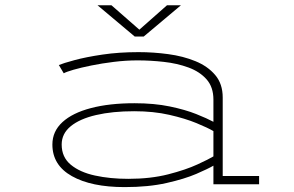

<svg xmlns="http://www.w3.org/2000/svg" viewBox="-20 -714 1140 744"><path d="M463 11Q334 11 258.5 -31.5Q183 -74 183 -154Q183 -205 222 -240.8Q261 -276.5 332.5 -295.2Q404 -314 501 -314Q577.5 -314 637.8 -301.5Q698 -289 740.5 -272Q783 -255 807 -242V-328Q807 -376.5 780.5 -406.5Q754 -436.5 710.2 -452.5Q666.5 -468.5 615 -474.2Q563.5 -480 513 -480Q467.5 -480 421 -474.2Q374.5 -468.5 334 -460.2Q293.5 -452 265 -443.8Q236.5 -435.5 227 -430L208 -462Q224.5 -469 268.8 -481Q313 -493 377 -502.5Q441 -512 517 -512Q574.5 -512 632 -504.2Q689.5 -496.5 737.2 -477Q785 -457.5 814 -423.2Q843 -389 843 -336V-32H984V0H807V-72Q786.5 -60 740.8 -40.2Q695 -20.5 625.2 -4.8Q555.5 11 463 11ZM477 -21Q563.5 -21 631.8 -38.5Q700 -56 745 -76.8Q790 -97.5 807 -108V-206Q785 -219 741.2 -237Q697.5 -255 636.2 -269Q575 -283 500 -283Q415.5 -283 352.2 -268.2Q289 -253.5 254 -224.8Q219 -196 219 -154Q219 -105 254.2 -75.8Q289.5 -46.5 348 -33.8Q406.5 -21 477 -21ZM358 -693.5H412L520 -599L627 -693.5H681L537 -572.5H502Z"/></svg>

Font: Trispace Expanded Thin
Style: Regular
Weight: 100
Width: 7
Designer: Tyler Finck
Foundry: Etcetera Type Company
Version: Version 1.210; ttfautohint (v1.8.3)